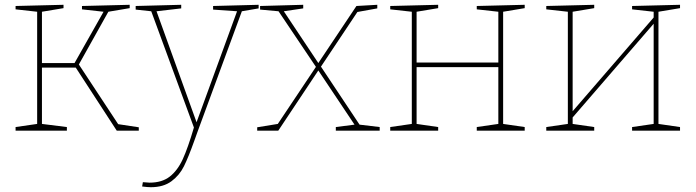

<svg xmlns="http://www.w3.org/2000/svg" viewBox="-20 -545 2902 801"><path d="M309 -276 473 -27 559 -14V0H467L296 -263H155V-28L259 -15V0H45V-15L135 -28V-496L45 -506V-520L245 -525V-511L155 -496V-282H291L412 -496L322 -506V-520L521 -525V-511L432 -496Z M1059 -525V-510L989 -498L804 5L790 44Q766 111 747.5 148.5Q729 186 695.5 211Q662 236 609 236Q596 236 573 233L576 215Q596 217 604 217Q656 217 688.5 191.5Q721 166 742.5 119Q764 72 789 -13L611 -498L546 -505V-520L736 -525V-510L633 -498L800 -35L969 -498L869 -505V-520Z M1319 -267 1480 -25 1564 -15V0H1381V-15L1459 -25L1308 -251L1141 0H1053V-14L1139 -28L1298 -266L1142 -498L1065 -505V-520L1245 -525V-510L1164 -498L1308 -282L1467 -520L1554 -525V-510L1471 -495Z M2169 -525V-511L2079 -496V-28L2169 -15V0H1969V-15L2059 -28V-265H1718V-28L1808 -15V0H1608V-15L1698 -28V-496L1608 -506V-520L1808 -525V-511L1718 -496V-284H2059V-496L1969 -506V-520Z M2817 -525V-511L2727 -496V-28L2817 -15V0H2617V-15L2707 -28V-446L2369 -55V-28L2459 -15V0H2259V-15L2349 -28V-496L2259 -506V-520L2459 -525V-511L2369 -496V-81L2707 -472V-496L2617 -506V-520Z"/></svg>

Font: Bitter Pro Thin
Style: Regular
Weight: 250
Designer: Sol Matas, and Bitter project Authors
Foundry: Sol Matas
Version: Version 1.010